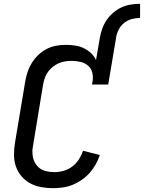

<svg xmlns="http://www.w3.org/2000/svg" viewBox="-20 -978 754 1006"><path d="M503 -779Q507 -803 515.5 -827Q524 -851 538.5 -872.5Q553 -894 573.5 -911.5Q594 -929 617 -939.5Q640 -950 664.5 -954Q689 -958 714 -958V-884Q692 -884 670 -878Q648 -872 630 -857.5Q612 -843 601.5 -822Q591 -801 588 -779ZM258 8Q227 8 196 2.5Q165 -3 139 -17Q113 -31 93.5 -53.5Q74 -76 64 -104Q54 -132 53.5 -163.5Q53 -195 58 -227L112 -550Q116 -575 124 -599.5Q132 -624 146 -647Q160 -670 179.5 -689Q199 -708 222.5 -720.5Q246 -733 272 -738Q298 -743 323 -743Q348 -743 372.5 -739.5Q397 -736 418 -726Q439 -716 456.5 -700Q474 -684 483 -663L503 -779H588L547 -535H462L465 -551Q469 -575 463.5 -597.5Q458 -620 441.5 -634Q425 -648 402.5 -653.5Q380 -659 356 -659Q339 -659 322 -656.5Q305 -654 288.5 -647Q272 -640 257 -628Q242 -616 231.5 -601.5Q221 -587 215 -570Q209 -553 206 -536L153 -214Q152 -205 150.5 -197Q149 -189 150 -181Q150 -157 158 -136.5Q166 -116 182 -101.5Q198 -87 220 -81.5Q242 -76 265 -76Q289 -76 313.5 -83Q338 -90 358.5 -105.5Q379 -121 393 -142.5Q407 -164 415 -188L503 -166Q495 -141 481.5 -117Q468 -93 450 -72.5Q432 -52 409 -36Q386 -20 361.5 -10Q337 0 310.5 4Q284 8 258 8Z"/></svg>

Font: Iosevka Medium Extended
Style: Italic
Weight: 500
Width: 7
Italic angle: -9°
Monospace: yes
Designer: Belleve Invis
Foundry: Belleve Invis
Version: Version 32.5.0; ttfautohint (v1.8.4)